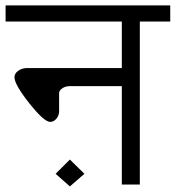

<svg xmlns="http://www.w3.org/2000/svg" viewBox="-33 -670 638 697"><path d="M220.7 6.8 168.9 -39.1 220.7 -90.8 273.4 -39.1ZM19.5 -389.6Q19.5 -403.3 33.2 -413.1Q46.9 -422.9 65.4 -422.9H409.2V-591.8H-12.7V-650.4H585V-591.8H474.6V0H409.2V-357.4H220.7Q205.1 -357.4 193.4 -349.6Q181.6 -341.8 181.6 -332V-266.6Q181.6 -251 171.9 -239.3Q162.1 -227.5 149.4 -227.5Q127 -227.5 73.2 -295.4Q19.5 -363.3 19.5 -389.6Z"/></svg>

Font: Lohit Devanagari
Style: Regular
Weight: 400
Version: 2.95.4